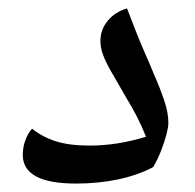

<svg xmlns="http://www.w3.org/2000/svg" viewBox="-20 -435 461 455"><path d="M160 0Q34 0 34 -68Q34 -86 40 -102.5Q46 -119 56 -130Q81 -110 113 -100Q145 -90 192 -90Q258 -90 326 -111Q316 -136 304.5 -158.5Q293 -181 280 -202Q256 -243 242.5 -267Q229 -291 223.5 -307Q218 -323 218 -338Q218 -365 235.5 -386Q253 -407 281 -415Q290 -392 301 -363.5Q312 -335 324 -308Q336 -281 344 -261Q359 -227 369 -197.5Q379 -168 379 -144Q379 -134 374.5 -116.5Q370 -99 362 -78.5Q354 -58 343 -39Q307 -20 260.5 -10Q214 0 160 0Z"/></svg>

Font: Noto Naskh Arabic Medium
Style: Regular
Weight: 500
Designer: Monotype Design Team, David Williams, Mohamad Dakak and Nizar Qandah
Foundry: Monotype Imaging Inc.
Version: Version 2.016